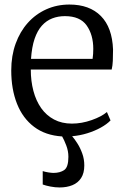

<svg xmlns="http://www.w3.org/2000/svg" viewBox="-20 -590 549 845"><path d="M242.5 235Q222.5 235 202 231Q181.5 227 168 222V163Q178.5 166.5 193 168.8Q207.5 171 215 171Q244.5 171 262.8 158.2Q281 145.5 281 100Q281 74.5 271.5 49.8Q262 25 253.5 10.5Q180 6 130 -31.8Q80 -69.5 54.8 -133.5Q29.5 -197.5 29.5 -280Q29.5 -344.5 48.8 -397.8Q68 -451 102.5 -489.5Q137 -528 183.8 -549Q230.5 -570 285.5 -570Q374 -570 424 -519.5Q474 -469 477.5 -372Q477.5 -343.5 476.5 -322Q475.5 -300.5 471.5 -284H115.5Q115.5 -233.5 127 -190Q138.5 -146.5 161.2 -114.2Q184 -82 218 -64Q252 -46 296.5 -46Q339.5 -46 383.5 -61.5Q427.5 -77 450.5 -97L466.5 -60Q450 -43 423.2 -28.2Q396.5 -13.5 364.2 -3.5Q332 6.5 297.5 9.5Q308.5 22 321 41.8Q333.5 61.5 342.2 86Q351 110.5 351 138Q351 172 337 193.5Q323 215 298.5 225Q274 235 242.5 235ZM116.5 -331H387.5Q389 -339 389.8 -352.5Q390.5 -366 390.5 -375Q390.5 -436.5 361.5 -477.8Q332.5 -519 265.5 -519Q235.5 -519 209.8 -509Q184 -499 164.2 -477Q144.5 -455 132.2 -419Q120 -383 116.5 -331Z"/></svg>

Font: Merriweather Light
Style: Regular
Weight: 300
Version: Version 2.100